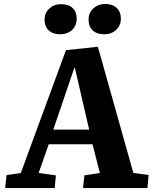

<svg xmlns="http://www.w3.org/2000/svg" viewBox="-20 -949 773 969"><path d="M474 -713 653 -76 730 -66 724 0H399L406 -64L484 -76L447 -221H226L175 -76L262 -64L256 0H6L13 -65L85 -76L313 -696ZM249 -295H430L358 -606H355ZM205 -850Q205 -884 229 -906Q253 -928 288 -928Q326 -928 346.5 -908.5Q367 -889 367 -855Q367 -819 343.5 -797.5Q320 -776 283 -776Q247 -776 226 -795.5Q205 -815 205 -850ZM427 -850Q427 -885 451.5 -907Q476 -929 511 -929Q548 -929 569 -909Q590 -889 590 -855Q590 -820 566 -798Q542 -776 506 -776Q469 -776 448 -795.5Q427 -815 427 -850Z"/></svg>

Font: Literata 18pt
Style: Bold Italic
Weight: 700
Italic angle: -2°
Designer: Latin by Veronika Burian and Jose Scaglione. Greek by Irene Vlachou. Cyrillic by Vera Evstafieva
Foundry: TypeTogether
Version: Version 3.103;gftools[0.9.29]